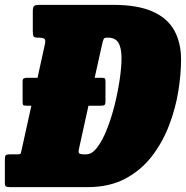

<svg xmlns="http://www.w3.org/2000/svg" viewBox="-55 -770 765 790"><path d="M-35 -17V-115Q-35 -127.5 -31 -131.2Q-27 -135 -15.5 -135H16.5Q30 -135 31 -140Q32 -145 35 -158L74 -335H56.5Q43.5 -335 40.8 -337.8Q38 -340.5 38 -350V-436Q38 -444.5 42.5 -447.2Q47 -450 58 -450H99.5L130 -589.5Q133.5 -605 127.8 -610Q122 -615 106.5 -615H104.5Q88 -615 84 -619.2Q80 -623.5 80 -639V-723.5Q80 -740.5 85.2 -745.2Q90.5 -750 106.5 -750H410Q511.5 -750 573 -722.5Q634.5 -695 662.2 -644.5Q690 -594 690 -525Q690 -464.5 678.5 -393.5Q667 -322.5 640.2 -253Q613.5 -183.5 569.2 -126.2Q525 -69 459.8 -34.5Q394.5 0 305 0H-11Q-23.5 0 -29.2 -2.2Q-35 -4.5 -35 -17ZM289 -135H300Q323.5 -135 345.2 -163.8Q367 -192.5 385.2 -238.8Q403.5 -285 416.8 -338.5Q430 -392 437.5 -442.8Q445 -493.5 445 -530Q445 -573 432.2 -594Q419.5 -615 390 -615H384.5Q374.5 -615 371.8 -609.8Q369 -604.5 365 -587L334.5 -450H360.5Q373 -450 376 -447.5Q379 -445 379 -436V-351.5Q379 -342.5 376 -338.8Q373 -335 359 -335H309L270 -158Q266.5 -142.5 271.2 -138.8Q276 -135 289 -135Z"/></svg>

Font: Besley* Condensed Fatface
Style: Italic
Weight: 900
Width: 3
Italic angle: -13°
Designer: Owen Earl
Foundry: indestructible type*
Version: Version 3.000; ttfautohint (v1.8.3)